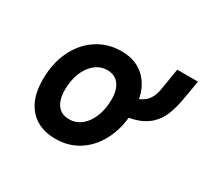

<svg xmlns="http://www.w3.org/2000/svg" viewBox="-126 -755 998 942"><g transform="rotate(30 373.5 -284.5)"><path d="M281.4 12Q187 12 134.7 -46Q82.4 -104.1 82.4 -209.6Q82.4 -301.8 116.5 -372.4Q150.6 -443 211.1 -483Q271.5 -523 350.4 -523Q439 -523 491.4 -464.4Q543.8 -405.7 543.8 -307Q543.8 -213.2 510.4 -141.2Q477 -69.2 417.8 -28.6Q358.6 12 281.4 12ZM290.6 -104.8Q329.6 -104.8 359.7 -129.1Q389.8 -153.4 406.9 -196.1Q424 -238.8 424 -293.8Q424 -348.1 400.6 -378Q377.3 -407.8 334.6 -407.8Q296.4 -407.8 266.2 -383.4Q236.1 -358.9 218.8 -316.5Q201.6 -274.1 201.6 -220Q201.6 -164.5 224.7 -134.7Q247.8 -104.8 290.6 -104.8ZM469.8 -250.2 487.2 -350.6Q540 -355.8 570.6 -381Q601.3 -406.1 610.2 -461.8L629.8 -581H747.4L728.4 -471.8Q719.5 -419.7 703.6 -379.5Q687.7 -339.3 657 -310.2Q639.6 -293.9 615.5 -281.2Q591.3 -268.6 556.1 -260.6Q520.9 -252.6 469.8 -250.2Z"/></g></svg>

Font: Overpass
Style: Italic
Weight: 400
Italic angle: -10°
Designer: Delve Withrington, Dave Bailey, Thomas Jockin
Foundry: Delve Fonts LLC
Version: Version 4.000